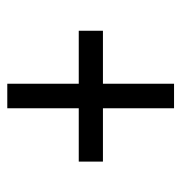

<svg xmlns="http://www.w3.org/2000/svg" viewBox="-5 -624 509 540"><g transform="rotate(-90 250.0 -353.5)"><path d="M216 -119H285V-319H434V-387H285V-588H216V-387H66V-319H216Z"/></g></svg>

Font: Noto Sans Mono ExtraCondensed
Style: Regular
Weight: 400
Width: 2
Designer: Monotype Design Team
Foundry: Monotype Imaging Inc.
Version: Version 2.014